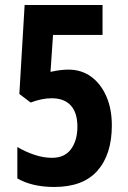

<svg xmlns="http://www.w3.org/2000/svg" viewBox="-20 -734 509 764"><path d="M252 -457Q304 -457 342.5 -429Q381 -401 403 -351Q425 -301 425 -235Q425 -120 368 -55Q311 10 196 10Q108 10 49 -24V-149Q81 -130 117 -118Q153 -106 187 -106Q237 -106 262.5 -140.5Q288 -175 288 -230Q288 -285 262 -314Q236 -343 185 -343Q147 -343 102 -326L57 -360L78 -714H388V-595H191L181 -448Q203 -453 220.5 -455Q238 -457 252 -457Z"/></svg>

Font: Noto Sans Armenian ExtraCondensed
Style: Bold
Weight: 700
Width: 2
Designer: Monotype Design Team
Foundry: Monotype Imaging Inc.
Version: Version 2.008; ttfautohint (v1.8.4.7-5d5b)